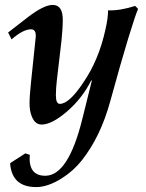

<svg xmlns="http://www.w3.org/2000/svg" viewBox="-20 -489 595 780"><path d="M541 -453Q530 -428 501.5 -335Q473 -242 428 -78Q408 -5 379 55Q350 115 312 163Q279 205 230 236Q174 271 127 271Q28 271 21 174L83 134L101 140Q94 225 164 225Q257 225 314 -4L353 -161L351 -163Q314 -89 251 -35Q190 17 149 17Q123 17 110 -14Q100 -37 100 -68Q100 -98 106 -155L125 -337Q128 -370 106 -370Q74 -370 27 -329L13 -357L93 -419Q158 -469 194 -469Q235 -469 235 -409Q235 -389 233.5 -368.5Q232 -348 230 -326L211 -163Q209 -146 208 -131Q207 -116 207 -102Q207 -67 223 -67Q261 -67 318 -153Q382 -246 409 -372Q419 -416 419 -447Q467 -445 529 -465Z"/></svg>

Font: GFS Didot
Style: Bold Italic
Weight: 700
Italic angle: -12°
Designer: Designed by Takis Katsoulidis and George D. Matthiopoulos.
Foundry: Designed by Takis Katsoulidis and George D. Matthiopoulos.
Version: Version 1.0